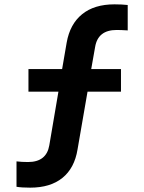

<svg xmlns="http://www.w3.org/2000/svg" viewBox="-20 -736 664 884"><path d="M418 -520 400 -418H537V-314H383L337 -48Q323 38 267.5 83Q212 128 119 128Q80 128 56 124V7Q80 10 109 10Q194 10 207 -67L249 -314H111V-418H266L287 -540Q302 -625 358 -670.5Q414 -716 507 -716Q541 -716 568 -713V-596Q538 -598 517 -598Q431 -598 418 -520Z"/></svg>

Font: CBA Beacon Sans Extra Bold
Style: Regular
Weight: 800
Designer: Wei Huang
Foundry: Wei Huang
Version: Version 1.002